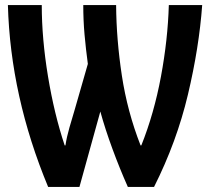

<svg xmlns="http://www.w3.org/2000/svg" viewBox="-20 -734 826 754"><path d="M292 0 374 -296Q393 -227 421.5 -149.5Q450 -72 482 0H585Q674 -177 718 -362.5Q762 -548 774 -714H643Q639 -578 612 -433Q585 -288 535 -163H532Q480 -296 458.5 -437.5Q437 -579 436 -714H307Q307 -654 312 -598Q317 -542 325 -483L273 -302Q263 -269 252.5 -232.5Q242 -196 237 -163H234Q193 -286 168.5 -434Q144 -582 144 -714H11Q21 -356 169 0Z"/></svg>

Font: Noto Sans UI Condensed
Style: Bold
Weight: 700
Width: 3
Designer: Monotype Design Team
Foundry: Monotype Imaging Inc.
Version: 1.001